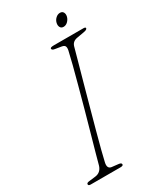

<svg xmlns="http://www.w3.org/2000/svg" viewBox="-207 -896 809 967"><g transform="rotate(-30 197.0 -413.0)"><path d="M137.5 -61.5Q129.5 -27 154.5 -23.5L194.5 -19Q209.5 -17 209 -8Q209 -3.5 204.2 -1.8Q199.5 0 193.5 0H20Q6.5 0 6.5 -8Q5.5 -17 22.5 -18.5L59.5 -23Q92 -27 103 -60.5Q109 -83.5 121.2 -127Q133.5 -170.5 149.2 -226.5Q165 -282.5 181.8 -343Q198.5 -403.5 214 -461.2Q229.5 -519 241.8 -566.2Q254 -613.5 260 -641.5Q263 -656.5 259.2 -664.5Q255.5 -672.5 241.5 -675L204.5 -681Q188 -683.5 188 -692.5Q188 -700 209.5 -700H381Q393.5 -700 393.5 -694Q393.5 -685.5 374 -682L331.5 -674.5Q303 -670 295.5 -645Q287.5 -615.5 274 -567.2Q260.5 -519 244.2 -460.2Q228 -401.5 211.2 -340.5Q194.5 -279.5 179.2 -223.8Q164 -168 153 -125.2Q142 -82.5 137.5 -61.5ZM299 -756Q285.5 -756 280 -766.5Q274.5 -777 278 -791.5Q281.5 -806 292.8 -816.2Q304 -826.5 317.5 -826.5Q331 -826.5 336.5 -816.2Q342 -806 338.5 -791.5Q334.5 -777 323.5 -766.5Q312.5 -756 299 -756Z"/></g></svg>

Font: Fraunces 72pt S050 Thin
Style: Italic
Weight: 100
Italic angle: -16°
Version: Version 1.000; ttfautohint (v1.8.3)